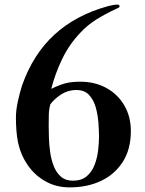

<svg xmlns="http://www.w3.org/2000/svg" viewBox="-20 -806 630 832"><path d="M409 -214Q409 -240 406.5 -274Q404 -308 395 -340.5Q386 -373 366 -394.5Q346 -416 310 -416Q276 -416 247 -398Q218 -380 198 -354Q192 -332 191.5 -308Q191 -284 191 -261Q191 -239 192 -208.5Q193 -178 197.5 -146Q202 -114 213 -86Q224 -58 244 -40.5Q264 -23 296 -23Q333 -23 355.5 -42Q378 -61 389.5 -90.5Q401 -120 405 -153Q409 -186 409 -214ZM547 -238Q547 -159 512 -104.5Q477 -50 417.5 -22Q358 6 282 6Q224 6 177.5 -20Q131 -46 100.5 -90Q70 -134 58 -189Q53 -215 51 -242Q49 -269 49 -296Q49 -329 57.5 -367.5Q66 -406 76 -437Q124 -572 216.5 -656.5Q309 -741 447 -779Q458 -782 468.5 -784Q479 -786 490 -786Q498 -786 498 -778Q498 -774 490.5 -771Q483 -768 480 -766Q437 -746 397.5 -721.5Q358 -697 326 -662Q279 -612 249 -549.5Q219 -487 202 -421Q237 -438 263.5 -445Q290 -452 328 -452Q391 -452 440.5 -425Q490 -398 518.5 -349.5Q547 -301 547 -238Z"/></svg>

Font: Kaisei Tokumin
Style: Bold
Weight: 700
Designer: Font-Kai, 金井和夫
Foundry: KAZUO KANAI
Version: Version 5.003